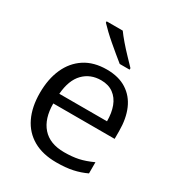

<svg xmlns="http://www.w3.org/2000/svg" viewBox="-183 -884 935 1011"><g transform="rotate(30 284.5 -378.0)"><path d="M298 -547Q370 -547 418.5 -516Q467 -485 491 -429.5Q515 -374 515 -298V-251H142Q142 -159 187 -108Q232 -57 319 -57Q368 -57 405.5 -65Q443 -73 489 -94V-26Q451 -8 409 1Q367 10 310 10Q227 10 169.5 -23Q112 -56 82.5 -117.5Q53 -179 53 -264Q53 -349 81.5 -412.5Q110 -476 164.5 -511.5Q219 -547 298 -547ZM300 -483Q235 -483 193 -440Q151 -397 144 -311H434Q434 -362 419.5 -400.5Q405 -439 375 -461Q345 -483 300 -483ZM267 -766Q282 -745 306 -717Q330 -689 356 -662Q382 -635 401 -615V-606H341Q321 -622 297.5 -641.5Q274 -661 250 -681.5Q226 -702 205 -722Q184 -742 169 -758V-766Z"/></g></svg>

Font: Noto Sans Hebrew Thin
Style: Regular
Weight: 400
Version: Version 3.001